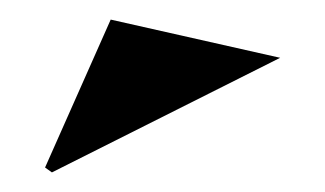

<svg xmlns="http://www.w3.org/2000/svg" viewBox="-20 -755 332 196"><path d="M33 -579 26 -584 93 -735 266 -696Z"/></svg>

Font: Kalnia SemiBold
Style: Regular
Weight: 600
Designer: Frida Medrano
Foundry: Frida Medrano
Version: Version 1.105